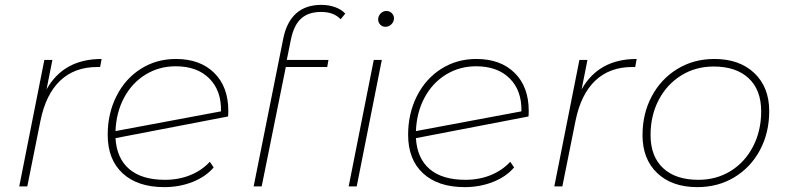

<svg xmlns="http://www.w3.org/2000/svg" viewBox="-20 -765 3224 788"><path d="M397 -523 391 -490H379Q286 -490 227 -434Q168 -378 146 -269L92 0H59L162 -519H195L171 -398Q241 -523 397 -523Z M917 -310Q917 -295 916 -287L454 -198Q459 -115 510.5 -71Q562 -27 657 -27Q714 -27 761.5 -46.5Q809 -66 841 -101L857 -78Q825 -40 771 -18.5Q717 3 654 3Q545 3 483.5 -53.5Q422 -110 422 -212Q422 -299 458 -370.5Q494 -442 558 -482.5Q622 -523 702 -523Q801 -523 859 -466Q917 -409 917 -310ZM454 -227 887 -308Q889 -393 839 -443Q789 -493 701 -493Q633 -493 577.5 -459Q522 -425 489.5 -364.5Q457 -304 454 -227Z M1397 -709 1378 -686Q1350 -716 1298 -716Q1246 -716 1216 -689Q1186 -662 1174 -603L1157 -519H1328L1323 -490H1153L1054 0H1021L1143 -609Q1157 -676 1196 -710.5Q1235 -745 1299 -745Q1329 -745 1355.5 -735.5Q1382 -726 1397 -709ZM1514 -519H1547L1444 0H1411ZM1532 -685Q1532 -699 1542 -709.5Q1552 -720 1566 -720Q1579 -720 1588 -711Q1597 -702 1597 -690Q1597 -676 1586.5 -665.5Q1576 -655 1562 -655Q1549 -655 1540.5 -664Q1532 -673 1532 -685Z M2150 -310Q2150 -295 2149 -287L1687 -198Q1692 -115 1743.5 -71Q1795 -27 1890 -27Q1947 -27 1994.5 -46.5Q2042 -66 2074 -101L2090 -78Q2058 -40 2004 -18.5Q1950 3 1887 3Q1778 3 1716.5 -53.5Q1655 -110 1655 -212Q1655 -299 1691 -370.5Q1727 -442 1791 -482.5Q1855 -523 1935 -523Q2034 -523 2092 -466Q2150 -409 2150 -310ZM1687 -227 2120 -308Q2122 -393 2072 -443Q2022 -493 1934 -493Q1866 -493 1810.5 -459Q1755 -425 1722.5 -364.5Q1690 -304 1687 -227Z M2593 -523 2587 -490H2575Q2482 -490 2423 -434Q2364 -378 2342 -269L2288 0H2255L2358 -519H2391L2367 -398Q2437 -523 2593 -523Z M2617 -210Q2617 -299 2655 -370Q2693 -441 2760 -482Q2827 -523 2912 -523Q3015 -523 3076 -465Q3137 -407 3137 -309Q3137 -220 3099 -149Q3061 -78 2994 -37.5Q2927 3 2842 3Q2738 3 2677.5 -54.5Q2617 -112 2617 -210ZM3104 -308Q3104 -396 3052.5 -444Q3001 -492 2909 -492Q2835 -492 2776 -455.5Q2717 -419 2683.5 -355Q2650 -291 2650 -211Q2650 -123 2701.5 -75Q2753 -27 2846 -27Q2920 -27 2978.5 -63Q3037 -99 3070.5 -163.5Q3104 -228 3104 -308Z"/></svg>

Font: Montserrat Alternates ExLight
Style: Italic
Weight: 275
Italic angle: -11.3°
Designer: Julieta Ulanovsky
Foundry: Julieta Ulanovsky
Version: Version 7.200